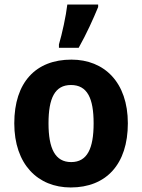

<svg xmlns="http://www.w3.org/2000/svg" viewBox="-20 -817 627 847"><path d="M240 -606H327C362 -668 392 -735 413 -786V-797H277C271 -746 254 -668 240 -621ZM544 -273C544 -454 440 -554 295 -554C138 -554 43 -454 43 -273C43 -92 147 10 292 10C448 10 544 -92 544 -273ZM194 -273C194 -384 222 -442 293 -442C365 -442 393 -384 393 -273C393 -162 365 -102 294 -102C223 -102 194 -162 194 -273Z"/></svg>

Font: Noto Sans Display
Style: Bold
Weight: 700
Designer: Monotype Design Team
Foundry: Monotype Imaging Inc.
Version: Version 1.900